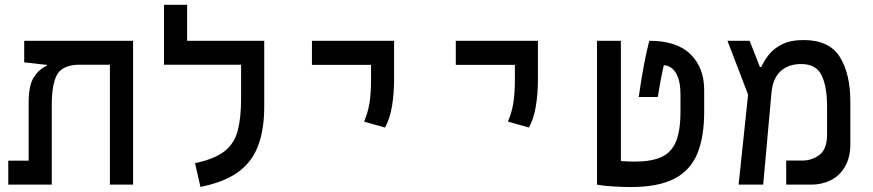

<svg xmlns="http://www.w3.org/2000/svg" viewBox="-20 -752 3556 782"><path d="M522 0H427.7V-488.3H293Q229 -483.9 210 -443.4Q190.9 -402.8 190.9 -326.2V0H13.7V-97.7H96.7V-335.4Q96.7 -405.3 118.2 -438Q139.6 -470.7 170.9 -484.9V-488.3H165L78.6 -498V-585.9H522Z M1056.2 -585.9V-318.4Q1056.2 -222.2 1030.3 -155.8Q1004.4 -89.4 947.3 -49.3Q890.1 -9.3 796.4 9.3L774.4 -87.4Q854 -104.5 894 -135.7Q934.1 -167 948 -219Q961.9 -271 961.9 -351.1V-488.3H647.9V-732.4H742.2V-585.9Z M1548.3 -232.4 1462.9 -256.8Q1478.5 -293 1484.9 -332.3Q1491.2 -371.6 1491.2 -428.2V-487.8H1250.5V-585.9H1585V-428.2Q1585 -371.6 1576.7 -320.3Q1568.4 -269 1548.3 -232.4Z M2134.3 -232.4 2048.8 -256.8Q2064.5 -293 2070.8 -332.3Q2077.1 -371.6 2077.1 -428.2V-487.8H1836.4V-585.9H2170.9V-428.2Q2170.9 -371.6 2162.6 -320.3Q2154.3 -269 2134.3 -232.4Z M2548.8 9.8Q2513.2 9.8 2473.1 7.1Q2433.1 4.4 2411.6 0V-585.9H2508.8V-96.2Q2522 -95.2 2535.9 -94.5Q2549.8 -93.8 2564.9 -93.8Q2632.3 -93.8 2673.3 -112.1Q2714.4 -130.4 2732.9 -174.8Q2751.5 -219.2 2751.5 -297.4V-366.2Q2751.5 -412.1 2741 -438.2Q2730.5 -464.4 2714.8 -475.3Q2699.2 -486.3 2683.6 -486.3Q2679.2 -468.3 2674.1 -442.1Q2668.9 -416 2659.2 -356.9H2581.5Q2592.3 -433.1 2603 -489Q2613.8 -544.9 2624.5 -585.9Q2736.8 -585.9 2792.5 -531Q2848.1 -476.1 2848.1 -384.8V-296.9Q2848.1 -194.3 2820.1 -126.2Q2792 -58.1 2726.6 -24.2Q2661.1 9.8 2548.8 9.8Z M2988.3 0 3026.9 -366.7 2942.9 -585.9H3033.2L3075.2 -479H3080.6Q3090.8 -502.9 3110.6 -528.3Q3130.4 -553.7 3164.8 -571.3Q3199.2 -588.9 3252.9 -588.9Q3356.9 -588.9 3400.1 -520.8Q3443.4 -452.6 3443.4 -336.4V-167Q3443.4 -110.4 3421.6 -73.2Q3399.9 -36.1 3363.8 -18.1Q3327.6 0 3284.2 0H3182.1V-98.1H3248.5Q3287.6 -98.1 3318.1 -121.6Q3348.6 -145 3348.6 -204.6V-318.8Q3348.6 -398.9 3326.4 -445.1Q3304.2 -491.2 3243.2 -491.2Q3190.9 -491.2 3159.2 -461.9Q3127.4 -432.6 3122.1 -373.5L3088.4 0Z"/></svg>

Font: Cascadia Mono PL
Style: Regular
Weight: 400
Monospace: yes
Designer: Aaron Bell
Foundry: Saja Typeworks
Version: Version 2404.023; ttfautohint (v1.8.4)